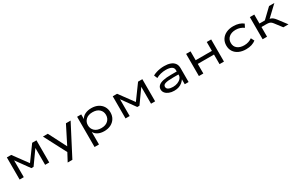

<svg xmlns="http://www.w3.org/2000/svg" viewBox="213 -2024 5723 3723"><g transform="rotate(-30 3075.0 -162.5)"><path d="M116 0V-496H213L449 -175L683 -496H779V0H687V-378L473 -78H424L207 -379H209V0Z M1088 180 1205 -40V42L924 -496H1033L1237 -98H1238L1439 -496H1544L1193 180Z M1690 180V-497H1782V-392Q1809 -447 1869.5 -476Q1930 -505 2009 -505Q2096 -505 2159.5 -472Q2223 -439 2258 -381.5Q2293 -324 2293 -248Q2293 -173 2258.5 -115.5Q2224 -58 2160.5 -24.5Q2097 9 2009 9Q1931 9 1873 -20Q1815 -49 1790 -100H1789V180ZM1991 -71Q2086 -71 2140 -121.5Q2194 -172 2194 -249Q2194 -326 2140.5 -375.5Q2087 -425 1991 -425Q1895 -425 1841.5 -375.5Q1788 -326 1788 -249Q1788 -172 1841.5 -121.5Q1895 -71 1991 -71Z M2487 0V-496H2584L2820 -175L3054 -496H3150V0H3058V-378L2844 -78H2795L2578 -379H2580V0Z M3578 9Q3514 9 3463.5 -11Q3413 -31 3384.5 -65.5Q3356 -100 3356 -145Q3356 -194 3390 -227Q3424 -260 3494.5 -276Q3565 -292 3677 -292H3820V-225H3682Q3618 -225 3574.5 -220.5Q3531 -216 3504.5 -207Q3478 -198 3466.5 -183Q3455 -168 3455 -147Q3455 -107 3494 -87.5Q3533 -68 3594 -68Q3649 -68 3697 -87Q3745 -106 3773.5 -139Q3802 -172 3802 -211V-323Q3802 -375 3757 -400Q3712 -425 3630 -425Q3572 -425 3516.5 -411.5Q3461 -398 3413 -370L3382 -444Q3418 -464 3460 -477.5Q3502 -491 3547.5 -498Q3593 -505 3640 -505Q3718 -505 3776 -484.5Q3834 -464 3866.5 -421.5Q3899 -379 3899 -312V0H3813V-109V-110Q3792 -79 3760 -51.5Q3728 -24 3683 -7.5Q3638 9 3578 9Z M4130 0V-496H4229V-297H4592V-496H4691V0H4592V-215H4229V0Z M5186 9Q5096 9 5028 -22Q4960 -53 4922.5 -110.5Q4885 -168 4885 -245Q4885 -323 4923 -382Q4961 -441 5029 -473Q5097 -505 5187 -505Q5257 -505 5313.5 -487Q5370 -469 5408 -437L5371 -364Q5334 -390 5289.5 -405.5Q5245 -421 5194 -421Q5099 -421 5042.5 -373Q4986 -325 4986 -245Q4986 -165 5042.5 -120.5Q5099 -76 5193 -76Q5245 -76 5289.5 -91Q5334 -106 5368 -131L5406 -58Q5367 -27 5312 -9Q5257 9 5186 9Z M5557 0V-496H5656V-295H5777L5987 -496H6106L5849 -253L5835 -279Q5872 -277 5897 -268.5Q5922 -260 5944 -241.5Q5966 -223 5991 -191L6136 0H6021L5900 -158Q5882 -181 5865.5 -193.5Q5849 -206 5825.5 -211.5Q5802 -217 5761 -217H5656V0Z"/></g></svg>

Font: Nunito Sans 7pt Expanded
Style: Regular
Weight: 400
Width: 7
Designer: Vernon Adams
Foundry: Vernon Adams
Version: Version 3.101;gftools[0.9.27]